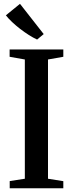

<svg xmlns="http://www.w3.org/2000/svg" viewBox="-20 -1008 390 1028"><path d="M113 -51V-689.5L31.5 -704V-743H319V-704L237 -689.5V-51L319 -38V0H32V-38.5ZM178 -796.5Q157.5 -806 134.2 -820.8Q111 -835.5 88 -853.2Q65 -871 45 -889.8Q25 -908.5 11.5 -926L87 -987.5L214 -825.5L179 -796.5Z"/></svg>

Font: Merriweather 72pt SemiBold
Style: Regular
Weight: 600
Version: Version 2.100